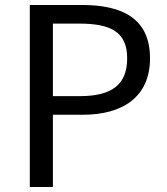

<svg xmlns="http://www.w3.org/2000/svg" viewBox="-20 -753 672 773"><path d="M100 0H193V-291H314C474 -291 584 -363 584 -518C584 -678 474 -733 309 -733H100ZM193 -366V-658H298C427 -658 492 -624 492 -518C492 -413 431 -366 302 -366Z"/></svg>

Font: Squished Noto Sans CJK JP Regular
Style: Regular
Weight: 400
Designer: Ryoko NISHIZUKA (kana & ideographs); Paul D. Hunt (Latin, Greek & Cyrillic); Wenlong ZHANG (bopomofo); Sandoll Communica
Foundry: Adobe Systems Incorporated
Version: Version 1.004;PS 1.004;hotconv 1.0.82;makeotf.lib2.5.63406